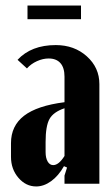

<svg xmlns="http://www.w3.org/2000/svg" viewBox="-20 -669 407 699"><path d="M274.9 -648.9V-599.1H80.1V-648.9ZM20 -98.1V-147.9Q20 -210.9 67.6 -247.6Q115.2 -284.2 214.8 -296.9V-390.1Q214.8 -422.4 200 -439.2Q185.1 -456.1 157.2 -456.1Q136.2 -456.1 114.5 -446.3Q92.8 -436.5 78.1 -419.9L43.9 -451.2Q93.8 -504.9 183.1 -504.9Q250.5 -504.9 296.1 -463.9Q341.8 -422.9 341.8 -362.8V0H214.8V-29.8L224.1 -59.1L212.9 -64Q192.9 -28.8 166.3 -9.5Q139.6 9.8 111.8 9.8Q74.2 9.8 47.1 -21.7Q20 -53.2 20 -98.1ZM173.8 -67.9Q193.8 -67.9 214.8 -101.1V-274.9Q174.3 -261.2 160.2 -235.8Q146 -210.4 146 -151.9V-115.2Q146 -93.8 153.6 -80.8Q161.1 -67.9 173.8 -67.9Z"/></svg>

Font: Moniqa Black Paragraph
Style: Regular
Weight: 900
Designer: Rajesh Rajput
Foundry: Rajesh Rajput
Version: Version 1.000